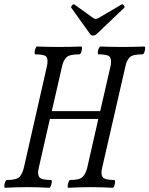

<svg xmlns="http://www.w3.org/2000/svg" viewBox="-21 -889 709 912"><path d="M3 3Q-1 3 -0.5 -6Q0 -15 3.5 -24.5Q7 -34 11 -34Q58 -34 71.5 -48.5Q85 -63 92 -91L202 -575Q208 -602 201 -616.5Q194 -631 147 -631Q143 -631 143.5 -640.5Q144 -650 147.5 -659Q151 -668 155 -668Q181 -667 207.5 -666.5Q234 -666 259 -666Q285 -666 311.5 -666.5Q338 -667 364 -668Q369 -668 368.5 -659Q368 -650 364.5 -640.5Q361 -631 356 -631Q309 -631 294.5 -616.5Q280 -602 274 -575L225 -361H455L504 -575Q510 -602 502 -616.5Q494 -631 447 -631Q443 -631 443.5 -640.5Q444 -650 448 -659Q452 -668 456 -668Q482 -667 508 -666.5Q534 -666 560 -666Q586 -666 612.5 -666.5Q639 -667 664 -668Q669 -668 668.5 -659Q668 -650 664.5 -640.5Q661 -631 656 -631Q610 -631 595.5 -617Q581 -603 575 -575L464 -91Q457 -63 466 -48.5Q475 -34 521 -34Q526 -34 525.5 -24.5Q525 -15 522 -6Q519 3 514 3Q462 0 409 0Q357 0 304 3Q300 3 300.5 -6Q301 -15 304.5 -24.5Q308 -34 312 -34Q357 -34 371.5 -48.5Q386 -63 393 -91L446 -324H216L163 -91Q156 -63 165 -48.5Q174 -34 221 -34Q226 -34 225 -24.5Q224 -15 220.5 -6Q217 3 213 3Q161 0 108 0Q56 0 3 3ZM421 -720Q412 -720 405 -730L317 -853Q315 -856 321.5 -863.5Q328 -871 332 -868L421 -804Q428 -799 434 -799Q440 -799 448 -804L557 -868Q562 -871 567.5 -863Q573 -855 569 -852L440 -729Q431 -720 421 -720Z"/></svg>

Font: Junicode Two Beta Condensed
Style: Italic
Weight: 400
Width: 3
Italic angle: -9°
Version: Version 1.053; ttfautohint (v1.8.4)